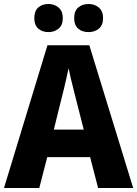

<svg xmlns="http://www.w3.org/2000/svg" viewBox="-20 -943 688 963"><path d="M472 0 432 -155H217L177 0H0L218 -716H428L648 0ZM360 -450Q355 -471 348 -498Q341 -525 334.5 -552.5Q328 -580 324 -601Q320 -581 313.5 -552.5Q307 -524 300.5 -496.5Q294 -469 289 -451L250 -293H400ZM152 -852Q152 -888 172 -905.5Q192 -923 223 -923Q253 -923 274 -905Q295 -887 295 -852Q295 -817 274 -799.5Q253 -782 223 -782Q192 -782 172 -799.5Q152 -817 152 -852ZM352 -852Q352 -888 372.5 -905.5Q393 -923 424 -923Q455 -923 476 -905Q497 -887 497 -852Q497 -817 476 -799.5Q455 -782 424 -782Q392 -782 372 -799.5Q352 -817 352 -852Z"/></svg>

Font: Noto Sans Telugu SemiCondensed ExtraBold
Style: Regular
Weight: 800
Width: 4
Designer: Jelle Bosma - Monotype Design Team
Foundry: Monotype Imaging Inc.
Version: Version 2.005; ttfautohint (v1.8.4.7-5d5b)